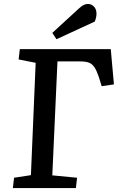

<svg xmlns="http://www.w3.org/2000/svg" viewBox="-20 -949 615 969"><path d="M51 -52 136 -65 160 -632 74 -649 80 -701H539L555 -523L493 -514L479 -560Q468 -592 457 -609Q446 -626 429.5 -632.5Q413 -639 386 -639H270L244 -64L369 -52L363 0H45ZM378 -906Q391 -918 401.5 -923.5Q412 -929 424 -929Q442 -929 454.5 -915.5Q467 -902 467 -880Q467 -872 465 -861.5Q463 -851 458 -840L265 -751L244 -783Z"/></svg>

Font: Literata Medium
Style: Italic
Weight: 500
Italic angle: -2°
Designer: Latin by Veronika Burian and Jose Scaglione. Greek by Irene Vlachou. Cyrillic by Vera Evstafieva
Foundry: TypeTogether
Version: Version 3.103;gftools[0.9.29]